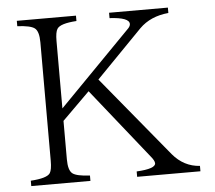

<svg xmlns="http://www.w3.org/2000/svg" viewBox="-51 -771 912 816"><g transform="rotate(-5 405.0 -362.5)"><path d="M49.8 -714.8H302.2V-691.9Q232.4 -687.5 219.2 -666Q210.4 -652.3 210.4 -614.7V-327.1L518.6 -641.6Q527.3 -650.9 527.3 -659.7Q527.3 -687.5 443.4 -691.9V-714.8H694.3V-691.9Q617.2 -684.6 570.3 -637.7L373.5 -436L656.2 -92.8Q703.1 -37.1 771.5 -32.7V-9.8H501.5V-32.7Q582.5 -37.1 582.5 -60.5Q582.5 -71.8 566.4 -90.8L327.6 -390.1L210.4 -273.9V-109.9Q210.4 -62.5 228.5 -48.8Q245.6 -35.6 302.2 -32.7V-9.8H49.8V-32.7Q119.6 -37.1 132.8 -57.6Q141.6 -71.3 141.6 -109.9V-614.7Q141.6 -662.1 123.5 -675.8Q106.4 -689 49.8 -691.9Z"/></g></svg>

Font: I.MingCP
Style: Regular
Weight: 400
Designer: I.Font Project
Version: Version 8.000; Sep 06, 2022